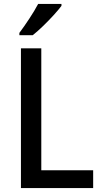

<svg xmlns="http://www.w3.org/2000/svg" viewBox="-20 -961 520 981"><path d="M87 0V-714H191V-91H456V0ZM294 -931Q280 -912 254 -883.5Q228 -855 199 -827Q170 -799 147 -781H79V-793Q103 -825 130 -866Q157 -907 175 -941H294Z"/></svg>

Font: Noto Sans Gujarati UI SemiCondensed Medium
Style: Regular
Weight: 500
Width: 4
Designer: Jelle Bosma - Monotype Design Team, Universal Thirst
Foundry: Monotype Imaging Inc.
Version: Version 2.106; ttfautohint (v1.8.4.7-5d5b)